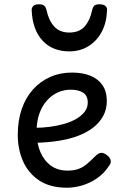

<svg xmlns="http://www.w3.org/2000/svg" viewBox="-20 -858 566 897"><path d="M293 19Q214 19 163 -15Q112 -49 87.5 -105Q63 -161 63 -228Q63 -295 81.5 -348.5Q100 -402 134 -440Q168 -478 214.5 -498.5Q261 -519 316 -519Q365 -519 401.5 -504.5Q438 -490 458.5 -460.5Q479 -431 479 -386Q479 -348 462.5 -317Q446 -286 416 -262.5Q386 -239 345 -223.5Q304 -208 253 -200Q202 -192 145 -191V-261Q178 -261 212.5 -265.5Q247 -270 279 -279Q311 -288 336 -302.5Q361 -317 375.5 -336Q390 -355 390 -379Q390 -411 368.5 -425Q347 -439 311 -439Q278 -439 249.5 -426Q221 -413 198.5 -387.5Q176 -362 163.5 -326Q151 -290 151 -244Q151 -189 168.5 -148Q186 -107 218 -84Q250 -61 295 -61Q325 -61 346 -68.5Q367 -76 385.5 -91.5Q404 -107 426 -129Q441 -144 453.5 -144Q466 -144 480 -133Q494 -122 497 -109.5Q500 -97 490 -84Q465 -46 431 -23.5Q397 -1 361.5 9Q326 19 293 19ZM304 -618Q225 -618 178.5 -668.5Q132 -719 128 -809Q127 -821 135 -829.5Q143 -838 162 -838Q181 -838 188 -830Q195 -822 198 -809Q207 -764 232.5 -735Q258 -706 304 -706Q351 -706 376 -735Q401 -764 410 -809Q413 -823 419.5 -830.5Q426 -838 445 -838Q464 -838 473 -829.5Q482 -821 480 -809Q478 -752 455 -709Q432 -666 393 -642Q354 -618 304 -618Z"/></svg>

Font: Playwrite DE Grund
Style: Regular
Weight: 400
Designer: Veronika Burian, José Scaglione
Foundry: TypeTogether
Version: Version 1.002